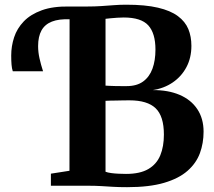

<svg xmlns="http://www.w3.org/2000/svg" viewBox="-20 -770 886 796"><path d="M507 6Q473.5 6 448.8 4.5Q424 3 399.5 1.5Q375 0 342 0H191V-50L268 -62L268.5 -743H341.5Q373 -743 399.5 -744.8Q426 -746.5 451.2 -748.5Q476.5 -750.5 503 -750.5Q582.5 -750.5 634.8 -738.2Q687 -726 717.5 -703.2Q748 -680.5 760.8 -649.5Q773.5 -618.5 773.5 -580Q773.5 -530.5 753 -491.8Q732.5 -453 696.2 -428.2Q660 -403.5 613 -396.5Q677 -397 724.5 -376.8Q772 -356.5 798 -317.5Q824 -278.5 824 -224Q824 -176.5 808.8 -135Q793.5 -93.5 757.5 -61.8Q721.5 -30 660.2 -12Q599 6 507 6ZM502.5 -49Q560.5 -49 595 -69.2Q629.5 -89.5 644.5 -126Q659.5 -162.5 659.5 -212Q659.5 -288.5 625.2 -321.2Q591 -354 517 -354Q505.5 -354 491.5 -353.8Q477.5 -353.5 463.2 -353.2Q449 -353 437.2 -352.8Q425.5 -352.5 417.5 -352V-58Q426 -54.5 440.8 -52.5Q455.5 -50.5 471.8 -49.8Q488 -49 502.5 -49ZM505 -413Q547 -413 573.2 -432Q599.5 -451 612 -485Q624.5 -519 624.5 -564.5Q624.5 -632 594.8 -664.8Q565 -697.5 493 -697.5Q481 -697.5 466 -696.5Q451 -695.5 437.8 -694.2Q424.5 -693 417.5 -692V-415Q425.5 -414.5 436.8 -414Q448 -413.5 460.2 -413.2Q472.5 -413 484.2 -413Q496 -413 505 -413ZM33 -474.5Q29 -486.5 27.8 -502.2Q26.5 -518 26.5 -540Q26.5 -578.5 38.5 -615.2Q50.5 -652 78.5 -681.2Q106.5 -710.5 153.5 -727.5Q200.5 -744.5 270 -743L276 -716.5L270 -690Q224.5 -692 195.2 -680.5Q166 -669 152 -643.8Q138 -618.5 138 -579Q138 -553.5 143.8 -528Q149.5 -502.5 158.5 -474.5Z"/></svg>

Font: Merriweather 48pt
Style: Bold
Weight: 700
Version: Version 2.100